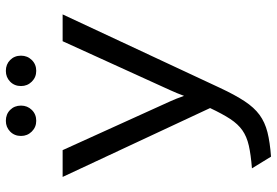

<svg xmlns="http://www.w3.org/2000/svg" viewBox="-165 -769 946 656"><g transform="rotate(-90 308.0 -441.0)"><path d="M100.8 12 60.8 -53.2Q107.8 -56.9 138.7 -63.9Q169.6 -71 190.8 -85.9Q212 -100.8 229.4 -127.2Q246.8 -153.8 266.8 -196.2L31.5 -700H123L289.5 -333Q294 -323.2 298.8 -311.2Q303.6 -299.1 308.5 -285.2Q313 -298 318.1 -310Q323.2 -322 328.2 -333.2L495.2 -700H586.8L335.8 -162.5Q311.8 -111.1 290.2 -78.4Q268.8 -45.8 243.6 -27.3Q218.5 -8.9 184.3 -0.2Q150.1 8.4 100.8 12ZM223.2 -790.2Q201.5 -790.2 186.5 -805.4Q171.5 -820.5 171.5 -842.2Q171.5 -864.6 186.5 -879.3Q201.5 -894 223.2 -894Q245.8 -894 260.5 -879.3Q275.2 -864.6 275.2 -842.2Q275.2 -820.5 260.5 -805.4Q245.8 -790.2 223.2 -790.2ZM393.8 -790.2Q372 -790.2 357 -805.4Q342 -820.5 342 -842.2Q342 -864.6 357 -879.3Q372 -894 393.8 -894Q416.2 -894 431 -879.3Q445.8 -864.6 445.8 -842.2Q445.8 -820.5 431 -805.4Q416.2 -790.2 393.8 -790.2Z"/></g></svg>

Font: Overpass Mono Light
Style: Regular
Weight: 300
Monospace: yes
Designer: Delve Withrington, Dave Bailey
Foundry: Delve Fonts LLC
Version: Version 4.000